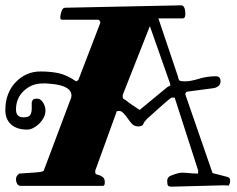

<svg xmlns="http://www.w3.org/2000/svg" viewBox="-22 -692 889 720"><path d="M364 5H56Q47 5 42.5 -2.5Q38 -10 38 -21Q38 -32 50 -41Q62 -42 77.5 -43Q93 -44 107 -45Q139 -47 142 -52L245 -326L246 -333Q246 -372 165 -378Q147 -380 137 -379Q97 -379 67.5 -351.5Q38 -324 38 -281Q38 -252 66 -252Q86 -252 91.5 -261Q97 -270 97 -285V-309Q100 -318 104 -320Q108 -322 116.5 -322Q125 -322 131 -317Q137 -312 141 -305Q149 -290 148.5 -276Q148 -262 141.5 -250Q135 -238 125 -228Q101 -206 80 -206Q41 -206 19.5 -225.5Q-2 -245 -2 -278.5Q-2 -312 8 -338Q18 -364 36 -383Q75 -424 130 -424Q168 -424 198 -417.5Q228 -411 262 -388L264 -387Q265 -387 269 -390Q273 -393 273 -395L354 -606V-609Q354 -611 351.5 -614.5Q349 -618 347 -618H211Q204 -618 204 -626.5Q204 -635 208.5 -649Q213 -663 222 -663L657 -672Q665 -672 669 -663.5Q673 -655 673 -639Q673 -623 663 -623H572L645 -406Q647 -395 650 -391Q653 -387 673 -387Q693 -387 723.5 -396.5Q754 -406 788 -406Q805 -406 805 -387Q805 -375 796 -368.5Q787 -362 776 -361L685 -349Q673 -349 673 -338L775 -43L829 -29Q841 -27 841 -15Q841 -3 835 4Q829 3 823 3H811L622 8Q611 8 608 4Q605 0 605 -14Q605 -28 619 -33.5Q633 -39 644.5 -42Q656 -45 665.5 -44.5Q675 -44 686 -43Q708 -41 721 -41V-53L633 -326H622Q618 -326 578 -290L529 -246Q519 -236 515.5 -227Q512 -218 497 -218Q482 -218 473.5 -227Q465 -236 457.5 -247Q450 -258 441.5 -267Q433 -276 425.5 -276Q418 -276 418 -275.5Q418 -275 417 -275H416L337 -57Q335 -55 335 -47.5Q335 -40 340 -38L353 -34Q360 -31 365.5 -26Q371 -21 371 -8Q371 5 364 5ZM439 -338 438 -332Q438 -324 440.5 -322Q443 -320 450 -316L464 -305L482 -293Q490 -287 502 -280L605 -365Q617 -371 617 -372.5Q617 -374 616 -376V-378L540 -594Z"/></svg>

Font: Miltonian Tattoo
Style: Regular
Weight: 400
Designer: Pablo Impallari
Foundry: Pablo Impallari
Version: Version 1.008